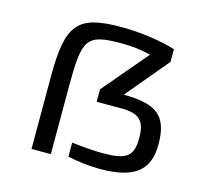

<svg xmlns="http://www.w3.org/2000/svg" viewBox="-90 -696 871 806"><g transform="rotate(15 345.0 -292.5)"><path d="M408 7C561 7 620 -45 620 -156C620 -280 568 -320 425 -320L579 -504V-559C522 -577 432 -592 343 -592C151 -592 110 -542 110 -314V0H194V-292C194 -502 207 -526 362 -526C404 -526 443 -522 488 -511L323 -316V-262H430C507 -262 535 -237 535 -161C535 -81 506 -60 403 -60C369 -60 313 -64 268 -70V-9C305 0 366 7 408 7Z"/></g></svg>

Font: Saira UNSAM SC
Style: Regular
Weight: 400
Designer: Hector Gatti with collaboration of the Omnibus-Type team
Foundry: Omnibus-Type
Version: Version 1.072;PS 001.072;hotconv 1.0.88;makeotf.lib2.5.64775